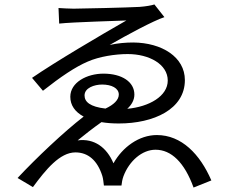

<svg xmlns="http://www.w3.org/2000/svg" viewBox="-20 -794 1040 863"><path d="M243 -758 246 -688C311 -695 510 -700 548 -702C434 -637 227 -515 124 -444L173 -386C253 -449 318 -493 374 -517C426 -540 498 -551 554 -551C651 -551 734 -505 734 -432C734 -362 651 -314 552 -305C572 -323 584 -345 584 -369C584 -426 528 -463 445 -463C371 -463 296 -424 296 -359C296 -321 317 -291 356 -270C268 -202 144 -85 59 6L128 47C186 -32 249 -109 319 -109C376 -109 418 -73 440 -3C444 10 445 26 447 40H526C527 29 530 11 535 -2C561 -71 619 -121 679 -121C750 -121 809 -64 850 49L930 17C879 -101 796 -187 685 -187C605 -187 531 -133 490 -60C460 -131 404 -173 329 -163C357 -186 399 -219 436 -245C459 -241 485 -239 514 -239C671 -239 811 -303 811 -434C811 -538 707 -602 579 -603C546 -603 509 -600 473 -592C549 -636 670 -701 719 -717L674 -774C663 -770 635 -765 607 -763C558 -760 338 -755 311 -755C289 -755 259 -757 243 -758ZM454 -306C385 -314 360 -336 360 -365C360 -399 404 -414 439 -414C481 -414 514 -398 514 -369C514 -345 491 -323 454 -306Z"/></svg>

Font: Noto Sans KR
Style: Regular
Weight: 400
Designer: Ryoko NISHIZUKA 西塚涼子 (kana, bopomofo & ideographs); Paul D. Hunt (Latin, Greek & Cyrillic); Sandoll Communications 산돌커뮤니
Foundry: Adobe
Version: Version 2.004;hotconv 1.0.118;makeotfexe 2.5.65603